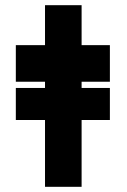

<svg xmlns="http://www.w3.org/2000/svg" viewBox="-20 -720 489 740"><path d="M153.5 0V-257.5H41V-381H153.5V-405H41V-546H153.5V-700H294.5V-546H403.5V-405H294.5V-381H403.5V-257.5H294.5V0ZM225 -71H224.5V-319.5H344.5V-319H224.5V-474.5H344.5V-474H224.5V-629.5H225V-474.5H98.5V-475H225V-319H101.5H225Z"/></svg>

Font: Tourney Black
Style: Regular
Weight: 900
Version: Version 1.015